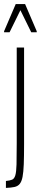

<svg xmlns="http://www.w3.org/2000/svg" viewBox="-27 -921 200 941"><path d="M2 0V-34Q22 -36 32.5 -40.5Q43 -45 48 -61.5Q53 -78 54 -115.5Q55 -153 55 -220V-688H91V-214Q91 -155 89.5 -116Q88 -77 83.5 -54Q79 -31 69.5 -19.5Q60 -8 43.5 -4.5Q27 -1 2 0ZM-7 -763V-768L50 -901H96L153 -768V-763H126L73 -871L20 -763Z"/></svg>

Font: Saira UltraCondensed Thin
Style: Regular
Weight: 250
Width: 1
Designer: Hector Gatti with collaboration of the Omnibus-Type team
Foundry: Omnibus-Type
Version: Version 1.101